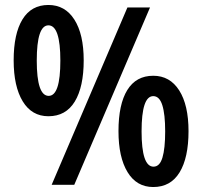

<svg xmlns="http://www.w3.org/2000/svg" viewBox="-20 -744 814 773"><path d="M175 -724Q242 -724 279.5 -665Q317 -606 317 -501Q317 -394 281 -335Q245 -276 175 -276Q108 -276 71.5 -336Q35 -396 35 -501Q35 -608 70.5 -666Q106 -724 175 -724ZM584 -714 279 0H188L493 -714ZM175 -642Q128 -642 128 -500Q128 -358 176 -358Q223 -358 223 -500Q223 -642 175 -642ZM597 -439Q664 -439 701.5 -380Q739 -321 739 -216Q739 -109 703 -50Q667 9 597 9Q530 9 493.5 -51Q457 -111 457 -216Q457 -324 492.5 -381.5Q528 -439 597 -439ZM597 -357Q550 -357 550 -215Q550 -73 598 -73Q623 -73 634 -109.5Q645 -146 645 -215Q645 -284 633.5 -320.5Q622 -357 597 -357Z"/></svg>

Font: Noto Sans Condensed SemiBold
Style: Regular
Weight: 600
Width: 3
Designer: Monotype Design Team
Foundry: Monotype Imaging Inc.
Version: Version 2.013; ttfautohint (v1.8.4.7-5d5b)